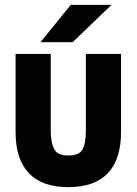

<svg xmlns="http://www.w3.org/2000/svg" viewBox="-20 -751 560 787"><path d="M437 -731 277.8 -578.1H146L270 -731ZM43.9 -529.8H188V-215.8Q188 -164.6 203.1 -138.2Q216.3 -113.8 259.8 -113.8Q303.7 -113.8 316.9 -136.2Q332 -161.1 332 -215.8V-529.8H476.1V-210Q476.1 -98.1 421.9 -41Q367.7 16.1 259.8 16.1Q152.8 16.1 98.4 -41Q43.9 -98.1 43.9 -210Z"/></svg>

Font: D-DIN-PRO Heavy
Style: Bold
Weight: 900
Designer: Charles Nix
Foundry: CyberFei
Version: Version 1.000;hotconv 1.0.109;makeotfexe 2.5.65596